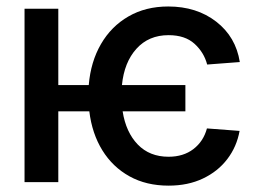

<svg xmlns="http://www.w3.org/2000/svg" viewBox="-20 -573 860 604"><path d="M563.2 -305.4V-222.7H365.8Q376.1 -157 413.4 -118.4Q450.6 -79.9 510.3 -79.9Q556.8 -79.9 588.4 -104Q620 -128.2 631 -169L733.7 -161.2Q724.8 -111.5 695.1 -72.6Q665.5 -33.7 618.4 -11.4Q571.4 11 510.3 11Q440.3 11 387.4 -18.3Q334.5 -47.6 302 -100.1Q269.5 -152.7 261 -222.7H163.4V0H57.2V-545.5H163.4V-305.4H259.2Q265.3 -378.6 297.6 -434.3Q329.9 -490.1 384.1 -521.3Q438.2 -552.6 509.2 -552.6Q598.7 -552.6 660.3 -504.8Q721.9 -457 734.4 -377.8L631.7 -370Q621.8 -408 592 -435.2Q562.1 -462.4 510.3 -462.4Q447.8 -462.4 409.3 -419.7Q370.7 -377.1 363.6 -305.4Z"/></svg>

Font: Inter UI Medium
Style: Regular
Weight: 500
Designer: Rasmus Andersson
Foundry: rsms
Version: 3.2;8d6f07862